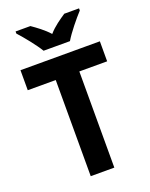

<svg xmlns="http://www.w3.org/2000/svg" viewBox="-170 -1021 864 1109"><g transform="rotate(-20 262.5 -467.0)"><path d="M182 -774H344C369 -817 424 -884 458 -921V-934H367C335 -912 294 -885 262 -848C230 -884 189 -913 159 -934H68V-921C102 -884 157 -816 182 -774ZM335 0V-591H506V-714H18V-591H190V0Z"/></g></svg>

Font: Noto Sans Malayalam SemiCondensed
Style: Bold
Weight: 700
Width: 4
Designer: Jelle Bosma - Monotype Design Team
Foundry: Monotype Imaging Inc.
Version: Version 2.104